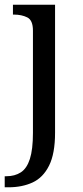

<svg xmlns="http://www.w3.org/2000/svg" viewBox="-32 -556 352 816"><path d="M-12 240V193H-5Q31 193 56.5 176.5Q82 160 95 119.5Q108 79 108 9V-426Q108 -470 84 -482Q60 -494 27 -494H23V-536H202V8Q202 97 176.5 148Q151 199 106.5 219.5Q62 240 4 240Z"/></svg>

Font: Noto Serif Makasar
Style: Regular
Weight: 400
Designer: Sérgio Martins
Version: Version 1.001; ttfautohint (v1.8.4.7-5d5b)